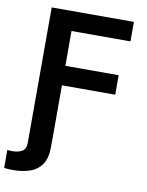

<svg xmlns="http://www.w3.org/2000/svg" viewBox="-118 -797 818 1072"><g transform="rotate(10 290.5 -261.0)"><path d="M30.9 204.5Q22.7 204.5 9.6 204Q-3.6 203.5 -19.2 201V99.4Q-12.8 100.5 -4.8 100.9Q3.2 101.2 9.9 101.2Q41.5 101.2 63.9 88.8Q86.3 76.3 86.3 40.8L86.6 -727.3H552.6V-616.8H218.4V-419.4H520.6V-308.9H218.4V0H218V41.9Q218 104.4 193.5 139.9Q169 175.4 126.8 190Q84.5 204.5 30.9 204.5Z"/></g></svg>

Font: Linik Sans SemiBold
Style: Regular
Weight: 600
Designer: Rasmus Andersson (font), Cristiano Sobral (main changes)
Foundry: rsms
Version: Version 3.018;June 1, 2022;FontCreator 14.0.0.2814 64-bit; t